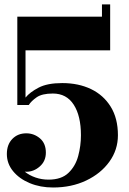

<svg xmlns="http://www.w3.org/2000/svg" viewBox="-20 -824 574 854"><path d="M470 -600H93.5V-390Q113 -414 151.8 -434.2Q190.5 -454.5 257 -454.5Q329 -454.5 384.8 -427.8Q440.5 -401 472.5 -349.2Q504.5 -297.5 504.5 -222.5Q504.5 -157.5 466.5 -104.8Q428.5 -52 363.2 -21Q298 10 216 10Q159 10 112.2 -9.5Q65.5 -29 38 -62.8Q10.5 -96.5 10.5 -139Q10.5 -181 34.8 -206Q59 -231 97 -231Q131 -231 157.5 -208.8Q184 -186.5 184 -145Q184 -107.5 157.2 -83.8Q130.5 -60 97 -60Q93.5 -60 90 -60.5Q110.5 -44 138 -34.5Q165.5 -25 196 -25Q253 -25 284.2 -54.8Q315.5 -84.5 327.8 -130Q340 -175.5 340 -222.5Q340 -308.5 308 -358.2Q276 -408 215 -408Q167 -408 143 -391.2Q119 -374.5 108 -357H57V-750H433.5V-804.5H470Z"/></svg>

Font: Bodoni* 06pt
Style: Bold
Weight: 700
Version: Version 2.3